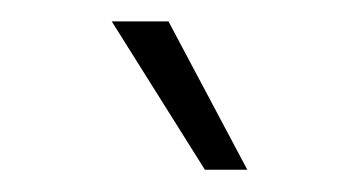

<svg xmlns="http://www.w3.org/2000/svg" viewBox="-20 -780 334 177"><path d="M168.9 -623.5H208L135.3 -760.3H83Z"/></svg>

Font: Raveo ExtraLight
Style: Regular
Weight: 200
Designer: Jakub Foglar, Rasmus Andersson (Inter)
Foundry: Jakubfoglar.com
Version: Version 1.100;Glyphs 3.2.3 (3260)